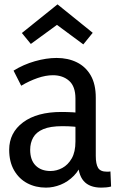

<svg xmlns="http://www.w3.org/2000/svg" viewBox="-20 -846 540 878"><path d="M336 -115 358 -111Q345 -70 318 -42.5Q291 -15 257.5 -1.5Q224 12 190 12Q143 12 105 -8Q67 -28 44.5 -67Q22 -106 22 -161Q22 -239 85.5 -286.5Q149 -334 261 -334Q286 -334 313.5 -332.5Q341 -331 364 -326V-261Q339 -265 316.5 -267Q294 -269 265 -269Q210 -269 178 -255.5Q146 -242 132 -217.5Q118 -193 118 -161Q118 -114 143 -89Q168 -64 211 -64Q239 -64 265 -78Q291 -92 308 -121.5Q325 -151 325 -199V-395Q325 -451 296 -476.5Q267 -502 222 -502Q189 -502 151.5 -489Q114 -476 77 -454L42 -523Q87 -551 139.5 -566Q192 -581 239 -581Q291 -581 331.5 -561Q372 -541 395 -501Q418 -461 418 -399V-133Q418 -96 428.5 -78.5Q439 -61 468 -61Q472 -61 476.5 -61Q481 -61 485 -62L488 7Q477 10 465 11Q453 12 443 12Q389 12 362.5 -18.5Q336 -49 336 -115ZM404 -696 361 -643 234 -737H247L121 -645L80 -695L243 -826Z"/></svg>

Font: Yaldevi ExtraLight Medium
Style: Regular
Weight: 500
Version: Version 1.100